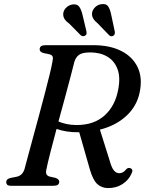

<svg xmlns="http://www.w3.org/2000/svg" viewBox="-20 -925 727 956"><path d="M635 -61Q621 -28.5 590 -8.5Q559 11.5 518.5 11.5Q486.5 11.5 464.5 -8.5Q442.5 -28.5 427 -83L374.5 -266.5H373.5Q340 -266 312.2 -270.5Q284.5 -275 261.5 -283Q244 -217.5 230 -162.8Q216 -108 211 -81.5Q207 -64.5 212 -56.5Q217 -48.5 226.5 -46L255.5 -39.5Q275 -33 275 -20Q275 0 246.5 0H34Q21 0 16 -5Q11 -10 11 -18Q11 -35 35 -39.5L60.5 -44.5Q90.5 -49.5 101.5 -81Q107 -101.5 118 -142.5Q129 -183.5 143.5 -236.8Q158 -290 173.5 -347.5Q189 -405 203 -458.5Q217 -512 227.2 -554Q237.5 -596 241 -617.5Q245 -635 242.2 -643Q239.5 -651 225 -655L196 -661Q177.5 -666.5 177.5 -679.5Q177.5 -700 206 -700H445.5Q526.5 -700 583.2 -671.5Q640 -643 665.2 -590.5Q690.5 -538 675.5 -465.5Q662 -397.5 610 -348.8Q558 -300 477.5 -279.5L525.5 -127Q536 -88.5 547.8 -75.5Q559.5 -62.5 574 -62.5Q593 -62.5 608.5 -82Q617.5 -92 629 -87.5Q645.5 -81.5 635 -61ZM350 -616Q344 -592 331.8 -545Q319.5 -498 303.5 -439Q287.5 -380 271 -320Q290 -312 312.8 -307.2Q335.5 -302.5 362 -302.5Q448.5 -302.5 501.2 -350.5Q554 -398.5 568.5 -479Q580.5 -540 565 -581.2Q549.5 -622.5 514 -643.2Q478.5 -664 430 -664Q390 -664 373.5 -652Q357 -640 350 -616ZM533.5 -852.5 551.5 -768Q554 -753.5 545 -747.5Q534 -740.5 524 -749L467 -808Q452 -820 444.2 -832.8Q436.5 -845.5 438.5 -862Q441.5 -878 455.2 -890.5Q469 -903 487.5 -904.5Q510 -907 519.2 -892.2Q528.5 -877.5 533.5 -852.5ZM390.5 -852.5 410.5 -768.5Q411.5 -762.5 411 -757.2Q410.5 -752 404.5 -748Q394 -741 382.5 -749L325 -807Q309.5 -818 301.5 -830.2Q293.5 -842.5 295 -859Q297 -875 310.5 -887.8Q324 -900.5 342.5 -903Q364.5 -905.5 374.5 -891.5Q384.5 -877.5 390.5 -852.5Z"/></svg>

Font: Fraunces 9pt S000
Style: Italic
Weight: 400
Italic angle: -16°
Version: Version 1.000; ttfautohint (v1.8.3)